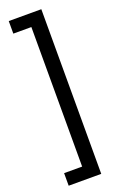

<svg xmlns="http://www.w3.org/2000/svg" viewBox="-178 -774 634 1031"><g transform="rotate(-20 139.0 -258.5)"><path d="M22.9 211.9V140.1H126V-657.2H22.9V-729H209V211.9Z"/></g></svg>

Font: SolaimanLipi
Style: Normal
Weight: 400
Designer: Solaiman Karim
Foundry: Al Mamun Sumon
Version: Version 2.000